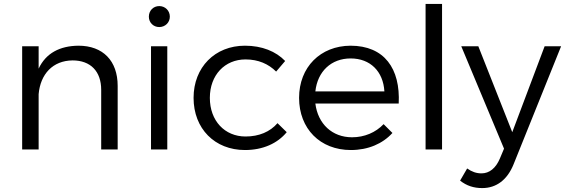

<svg xmlns="http://www.w3.org/2000/svg" viewBox="-20 -762 2881 979"><path d="M380 -529C285 -528 214 -491 177 -412V-526H93V0H177V-282C186 -384 249 -453 350 -454C442 -454 496 -398 496 -304V0H580V-324C580 -452 505 -529 380 -529Z M792 -731C762 -731 739 -708 739 -677C739 -647 762 -624 792 -624C822 -624 846 -647 846 -677C846 -708 822 -731 792 -731ZM750 -526V0H833V-526Z M1388 -397 1434 -451C1387 -500 1316 -529 1229 -529C1076 -529 967 -419 967 -263C967 -106 1075 3 1229 3C1321 3 1395 -31 1442 -88L1395 -134C1357 -90 1301 -66 1232 -66C1126 -66 1050 -146 1050 -263C1050 -379 1126 -459 1232 -459C1297 -459 1349 -436 1388 -397Z M1767 -529C1614 -528 1505 -420 1505 -263C1505 -106 1612 3 1769 3C1857 3 1931 -29 1981 -84L1936 -129C1895 -86 1838 -62 1775 -62C1674 -62 1601 -130 1588 -234H2013C2022 -412 1940 -529 1767 -529ZM1588 -296C1599 -398 1669 -464 1768 -464C1868 -464 1934 -398 1940 -296Z M2150 -742V0H2234V-742Z M2599 75 2841 -526H2757L2592 -88L2419 -526H2332L2550 -4L2529 46C2508 96 2475 122 2435 122C2409 122 2386 114 2362 97L2326 159C2359 185 2395 197 2439 197C2511 197 2567 155 2599 75Z"/></svg>

Font: Juman Normal
Style: Regular
Weight: 300
Designer: Bandar Raffah (Arabic) Julieta Ulanovsky (Latin)
Foundry: Caramella
Version: Version 5.022;PS 005.022;hotconv 1.0.88;makeotf.lib2.5.64775